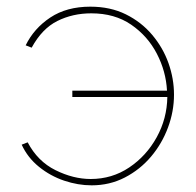

<svg xmlns="http://www.w3.org/2000/svg" viewBox="-20 -547 588 576"><path d="M255 9Q214 9 172.5 -5Q131 -19 97 -46.5Q63 -74 45 -113L63 -120Q93 -63 146.5 -36.5Q200 -10 252 -10Q316 -10 367.5 -44.5Q419 -79 450 -135Q481 -191 482 -256H197V-275H481Q478 -333 450.5 -386Q423 -439 373.5 -473Q324 -507 254 -507Q198 -507 152 -484Q106 -461 75 -404L57 -411Q82 -462 131 -494.5Q180 -527 251 -527Q311 -527 357.5 -504Q404 -481 436.5 -442.5Q469 -404 485.5 -357.5Q502 -311 502 -263Q502 -213 484 -164.5Q466 -116 433 -77Q400 -38 354.5 -14.5Q309 9 255 9Z"/></svg>

Font: Raleway Thin
Style: Regular
Weight: 100
Designer: Matt McInerney, Pablo Impallari, Rodrigo Fuenzalida
Foundry: Matt McInerney, Pablo Impallari, Rodrigo Fuenzalida
Version: Version 4.026